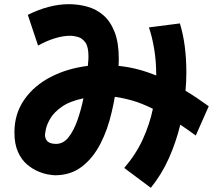

<svg xmlns="http://www.w3.org/2000/svg" viewBox="-20 -822 1040 918"><path d="M243 16Q235 16 212.5 12.5Q190 9 162.5 -2.5Q135 -14 109 -36Q83 -58 66 -95.5Q49 -133 49 -189Q49 -278 96 -345.5Q143 -413 222.5 -454Q302 -495 400 -507Q402 -525 402.5 -537Q403 -549 403 -552Q403 -598 388.5 -618.5Q374 -639 353.5 -645Q333 -651 315 -651Q281 -651 241 -638.5Q201 -626 162 -604L113 -751Q163 -776 212.5 -789Q262 -802 309 -802Q355 -802 398 -790Q441 -778 474.5 -749Q508 -720 528 -669Q548 -618 548 -540Q548 -524 547 -507Q595 -502 639 -490.5Q683 -479 727 -461Q727 -530 717 -589Q707 -648 692 -691L840 -710Q871 -611 871 -475Q871 -432 867 -388Q894 -372 921.5 -353.5Q949 -335 978 -314L916 -174Q878 -202 842 -226Q822 -143 787.5 -65.5Q753 12 701 76L574 -19Q630 -84 663 -156.5Q696 -229 711 -302Q656 -329 611.5 -341.5Q567 -354 529 -359Q523 -324 514 -286Q495 -202 459.5 -133.5Q424 -65 370.5 -24.5Q317 16 243 16ZM195 -179Q195 -134 248 -134Q283 -134 308 -166Q333 -198 350.5 -248Q368 -298 379 -352Q313 -338 275.5 -311.5Q238 -285 221 -256Q204 -227 199.5 -205Q195 -183 195 -179Z"/></svg>

Font: Mochiy Pop One
Style: Regular
Weight: 400
Designer: FONTDASU
Foundry: FONTDASU / Google Inc. / Adobe
Version: Version 2.000